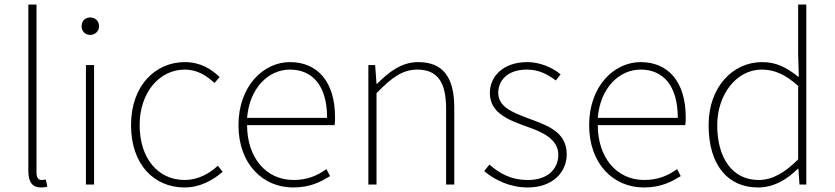

<svg xmlns="http://www.w3.org/2000/svg" viewBox="-20 -814 3682 847"><path d="M159 13C174 13 180 12 189 9L182 -22C170 -20 167 -20 163 -20C149 -20 141 -31 141 -53V-794H105V-59C105 -8 126 13 159 13Z M359 0H395V-527H359ZM378 -660C398 -660 417 -675 417 -698C417 -723 398 -737 378 -737C357 -737 340 -723 340 -698C340 -675 357 -660 378 -660Z M794 13C862 13 918 -18 962 -56L941 -83C904 -48 853 -20 795 -20C675 -20 596 -118 596 -262C596 -407 684 -507 795 -507C849 -507 891 -481 926 -448L949 -474C914 -507 867 -540 795 -540C668 -540 558 -439 558 -262C558 -88 660 13 794 13Z M1273 13C1351 13 1396 -13 1436 -37L1420 -68C1380 -39 1335 -20 1275 -20C1151 -20 1070 -122 1070 -262H1456C1458 -274 1458 -286 1458 -297C1458 -453 1381 -540 1259 -540C1142 -540 1032 -434 1032 -262C1032 -90 1140 13 1273 13ZM1070 -294C1081 -427 1165 -507 1259 -507C1358 -507 1423 -437 1423 -294Z M1605 -527V0H1641V-403C1708 -472 1756 -507 1821 -507C1911 -507 1948 -450 1948 -334V0H1984V-339C1984 -475 1933 -540 1825 -540C1752 -540 1697 -498 1643 -444H1641L1635 -527Z M2308 13C2419 13 2480 -55 2480 -133C2480 -236 2389 -262 2305 -294C2242 -318 2178 -342 2178 -405C2178 -457 2217 -507 2304 -507C2359 -507 2397 -485 2432 -459L2453 -486C2415 -518 2359 -540 2307 -540C2198 -540 2141 -476 2141 -403C2141 -312 2231 -282 2311 -253C2373 -231 2443 -200 2443 -131C2443 -71 2398 -20 2310 -20C2232 -20 2183 -50 2139 -88L2116 -59C2163 -20 2229 13 2308 13Z M2820 13C2898 13 2943 -13 2983 -37L2967 -68C2927 -39 2882 -20 2822 -20C2698 -20 2617 -122 2617 -262H3003C3005 -274 3005 -286 3005 -297C3005 -453 2928 -540 2806 -540C2689 -540 2579 -434 2579 -262C2579 -90 2687 13 2820 13ZM2617 -294C2628 -427 2712 -507 2806 -507C2905 -507 2970 -437 2970 -294Z M3106 -262C3106 -84 3192 13 3324 13C3397 13 3456 -26 3500 -70H3502L3507 0H3537V-794H3501V-573L3504 -474C3503 -475 3502 -476 3501 -476C3448 -517 3405 -540 3342 -540C3214 -540 3106 -432 3106 -262ZM3144 -262C3144 -397 3229 -507 3340 -507C3395 -507 3443 -487 3501 -435V-111C3443 -53 3388 -20 3327 -20C3210 -20 3144 -118 3144 -262Z"/></svg>

Font: Kinto Sans Thin
Style: Regular
Weight: 100
Designer: Authors: Ryoko NISHIZUKA  (kana & ideographs); Paul D. Hunt (Latin, Greek & Cyrillic); Wenlong ZHANG  (bopomofo); Sandol
Foundry: Adobe Systems Incorporated, ookami Inc.
Version: Version 0.001